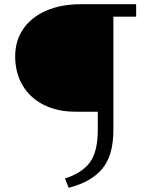

<svg xmlns="http://www.w3.org/2000/svg" viewBox="-20 -678 692 911"><path d="M444 -62V-148H337Q252 -148 187.5 -180.5Q123 -213 87.5 -272.5Q52 -332 52 -411Q52 -485 90.5 -541Q129 -597 199.5 -627.5Q270 -658 363 -658H626V-599H518V-62Q518 60 465 123Q412 186 306 213L288 169Q371 142 407.5 91Q444 40 444 -62Z"/></svg>

Font: QiushuiShotai Bright
Style: Regular
Weight: 400
Designer: Christian Thalmann (Catharsis Fonts)
Version: Version 1.250;